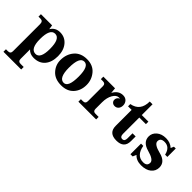

<svg xmlns="http://www.w3.org/2000/svg" viewBox="38 -1552 2650 2650"><g transform="rotate(45 1362.5 -227.0)"><path d="M374 244.1H27.8V195.3H66.9Q115.7 195.3 115.7 146.5V-383.3Q115.7 -440.4 66.9 -440.4H26.9V-488.3H245.1L254.9 -422.9Q299.8 -500 392.1 -500Q486.3 -500 545.2 -429.4Q604 -358.9 604 -245.6Q604 -126 545.4 -58.1Q486.8 9.8 381.8 9.8Q307.6 9.8 264.6 -38.1V146.5Q264.6 195.3 313.5 195.3H374ZM361.3 -46.9Q454.6 -46.9 454.6 -237.3Q454.6 -437 357.4 -437Q260.3 -437 260.3 -237.3Q260.3 -46.9 361.3 -46.9Z M917 9.8Q796.4 9.8 730.2 -62Q664.1 -133.8 664.1 -230Q664.1 -345.2 730.2 -422.6Q796.4 -500 917 -500Q1034.7 -500 1099.4 -422.6Q1164.1 -345.2 1164.1 -243.2Q1164.1 -133.8 1099.4 -62Q1034.7 9.8 917 9.8ZM918.9 -40Q1004.9 -40 1004.9 -247.6Q1004.9 -449.7 914.1 -449.7Q821.8 -449.7 821.8 -240.2Q821.8 -40 918.9 -40Z M1592.8 0H1246.6V-48.8H1285.6Q1334.5 -48.8 1334.5 -97.7V-390.6Q1334.5 -439.5 1285.6 -439.5H1245.6V-488.3H1473.6L1481.4 -406.2Q1531.7 -500 1620.1 -500Q1668 -500 1694.3 -470.9Q1720.7 -441.9 1720.7 -398.9Q1720.7 -359.9 1699.2 -335Q1677.7 -310.1 1642.1 -310.1Q1614.3 -310.1 1596.2 -327.4Q1578.1 -344.7 1578.1 -370.1Q1578.1 -415 1623 -435.1Q1614.7 -437 1602.1 -437Q1553.7 -437 1518.6 -376.5Q1483.4 -315.9 1483.4 -224.1V-97.7Q1483.4 -48.8 1527.8 -48.8H1592.8Z M1995.6 9.8Q1846.2 9.8 1846.2 -128.9V-439.5H1776.4V-483.4Q1941.4 -513.7 1941.4 -698.2H1995.6V-488.3H2124.5V-439.5H1995.6V-121.1Q1995.6 -62.5 2039.6 -62.5Q2083.5 -62.5 2083.5 -121.1V-219.7H2144.5V-128.9Q2144.5 9.8 1995.6 9.8Z M2478 9.8Q2384.3 9.8 2333 -47.9L2310.1 4.9H2267.1V-202.1H2311Q2339.8 -40 2469.2 -40Q2544.9 -40 2544.9 -106Q2544.9 -163.6 2408 -200.7Q2271 -237.8 2271 -347.2Q2271 -410.2 2322.5 -455.1Q2374 -500 2459 -500Q2543 -500 2599.1 -448.2L2618.2 -493.2H2653.8V-329.1H2609.9Q2583 -449.2 2481 -449.2Q2403.3 -449.2 2403.3 -385.3Q2403.3 -326.7 2541.7 -293Q2680.2 -259.3 2680.2 -148.9Q2680.2 -78.1 2626.2 -34.2Q2572.3 9.8 2478 9.8Z"/></g></svg>

Font: Munson
Style: Bold
Weight: 700
Designer: Paul James MIller
Foundry: High-Logic / Made with FontCreator
Version: Version 2.10;May 5, 2019;FontCreator 11.5.0.2430 64-bit